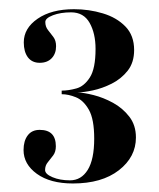

<svg xmlns="http://www.w3.org/2000/svg" viewBox="-20 -754 354 428"><path d="M142.5 -345Q92 -345 62.2 -366.5Q32.5 -388 32.5 -419.5Q32.5 -440 41.8 -452.2Q51 -464.5 68.5 -464.5Q104.5 -464.5 104.5 -428Q104.5 -415.5 98.5 -407.5Q92.5 -399.5 86.5 -392.2Q80.5 -385 80.5 -375Q80.5 -366 97 -359Q113.5 -352 136 -352Q161 -352 175.5 -375.2Q190 -398.5 190 -445Q190 -488.5 178 -509.5Q166 -530.5 149.2 -537.2Q132.5 -544 117.5 -544V-552Q132.5 -552 150 -556.8Q167.5 -561.5 180.2 -581.2Q193 -601 193 -645Q193 -679.5 179.8 -703Q166.5 -726.5 138.5 -726.5Q115 -726.5 98 -720Q81 -713.5 81 -705Q81 -694.5 87 -687Q93 -679.5 99 -671.5Q105 -663.5 105 -651Q105 -634.5 95.2 -624.2Q85.5 -614 68.5 -614Q51.5 -614 42.2 -626.2Q33 -638.5 33 -659.5Q33 -691 63.8 -712.2Q94.5 -733.5 145 -733.5Q178.5 -733.5 209.2 -724.2Q240 -715 259.5 -695Q279 -675 279 -642.5Q279 -614.5 264.5 -596.2Q250 -578 229 -567.5Q208 -557 187 -552.5Q166 -548 152.5 -548Q167 -547.5 188.8 -542Q210.5 -536.5 232 -524.8Q253.5 -513 268.2 -494Q283 -475 283 -447.5Q283 -404 245 -374.5Q207 -345 142.5 -345Z"/></svg>

Font: Imbue 100pt Medium
Style: Regular
Weight: 500
Designer: Tyler Finck
Foundry: Etcetera Type Company
Version: Version 1.102; ttfautohint (v1.8.3)